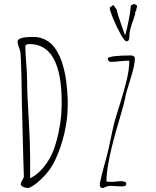

<svg xmlns="http://www.w3.org/2000/svg" viewBox="-20 -940 782 962"><path d="M606.9 -762.2Q602.5 -773.9 591.6 -805.2Q580.6 -836.4 573.7 -857.9Q565.9 -881.8 564.9 -892.1L547.9 -915L529.8 -901.9Q530.3 -887.2 547.6 -845.2Q564.9 -803.2 584.7 -768.1Q604.5 -732.9 613.8 -732.9Q627.9 -732.9 627.9 -753.9Q627.9 -772.5 632.3 -791Q636.7 -809.6 646 -835Q653.3 -856.9 657.7 -871.1L656.7 -877L664.1 -892.1L663.1 -897Q667 -905.8 667 -908.2Q667 -917 648.9 -919.9L635.7 -912.1Q630.4 -849.1 606.9 -762.2ZM120.6 2Q129.9 2 155.8 -16.6Q181.6 -35.2 210 -67.1Q238.3 -99.1 256.8 -138.7Q286.6 -202.1 303 -274.4Q319.3 -346.7 319.3 -408.7V-440.4Q318.8 -456.5 316.9 -483.4Q314.9 -510.3 312 -531.7Q309.1 -556.2 302.5 -584.5Q295.9 -612.8 288.1 -635.3Q279.3 -659.7 265.9 -682.6Q252.4 -705.6 236.8 -720.2Q219.7 -736.3 196.8 -745.6Q173.8 -754.9 147.9 -754.9H143.1Q67.9 -754.9 67.9 -731Q67.9 -721.7 74.7 -703.6Q81.1 -686 82 -679.2Q85.4 -655.3 87.9 -539.6V-526.9Q89.4 -422.4 89.8 -418.9L96.7 -146L99.6 -58.1Q100.6 -50.8 92.3 -38.1Q84 -24.4 84 -18.1Q84 -9.3 95.9 -3.7Q107.9 2 120.6 2ZM123.5 -351.1Q115.7 -474.1 115.7 -542Q115.7 -569.8 111.3 -624.5Q106.9 -679.7 106.9 -708Q106.9 -719.2 127.9 -719.2Q289.1 -719.2 289.1 -426.8Q289.1 -394 286.1 -357.9Q282.7 -318.4 272.2 -270.5Q261.7 -222.7 247.1 -184.6Q230 -141.6 200.9 -105Q171.9 -68.4 135.7 -48.8H130.9V-161.1Q130.9 -224.6 123.5 -351.1ZM495.1 2Q497.6 2 509.3 -3.4Q520 -8.8 530.8 -8.8Q541 -8.8 560.5 -7.3Q580.6 -5.9 589.8 -5.9Q612.8 -5.9 612.8 -19Q612.8 -32.2 584 -32.2Q577.1 -32.2 563 -30.8Q550.8 -28.8 542 -28.8Q521.5 -28.8 513.2 -30.8Q513.7 -127.4 576.7 -335.9Q602.1 -421.4 606.9 -446.8Q606.9 -460.4 631.3 -536.6Q655.8 -612.8 655.8 -646Q655.8 -652.8 651.9 -656.7Q647.9 -660.6 643.8 -661.4Q639.6 -662.1 630.9 -662.1Q589.8 -662.1 556.2 -658.7Q520 -654.8 520 -646Q520 -640.1 524.2 -635Q528.3 -629.9 534.2 -629.9Q551.8 -629.9 581.1 -633.3Q612.8 -636.2 627.9 -636.2Q627.9 -595.7 615.7 -542.7Q603.5 -489.7 579.6 -414.1Q559.1 -350.6 552.2 -323.7Q545.4 -296.9 533.2 -237.3Q522 -182.1 514.2 -154.8L499 -99.1L490.2 -64.9Q480 -25.4 480 -13.2Q480 2 495.1 2Z"/></svg>

Font: Amatica SC
Style: Regular
Weight: 400
Designer: Vernon Adams, Ben Nathan
Foundry: newtypography
Version: Version 2.001